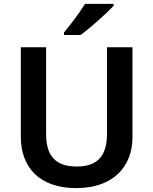

<svg xmlns="http://www.w3.org/2000/svg" viewBox="-20 -957 788 987"><path d="M564 -927V-937H417C390 -892 340 -827 309 -790V-777H394C444 -813 530 -890 564 -927ZM661 -252V-714H530V-269C530 -159 484 -101 375 -101C270 -101 217 -151 217 -268V-714H87V-254C87 -95 185 10 371 10C566 10 661 -104 661 -252Z"/></svg>

Font: Noto Kufi Arabic SemiBold
Style: Regular
Weight: 600
Designer: Monotype Design Team, David Williams, Khaled Hosny
Foundry: Google LLC
Version: Version 2.109